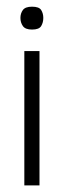

<svg xmlns="http://www.w3.org/2000/svg" viewBox="-20 -560 193 580"><path d="M53.5 0V-405.7H99.3V0ZM76.8 -470.7Q56.5 -470.7 49.1 -481.3Q41.7 -492 41.7 -505.8Q41.7 -519.5 49.1 -529.7Q56.5 -539.8 76.8 -539.8Q98 -539.8 104.4 -529.7Q110.8 -519.5 110.8 -505.8Q110.8 -492 104.4 -481.3Q98 -470.7 76.8 -470.7Z"/></svg>

Font: Darker Grotesque Light
Style: Regular
Weight: 300
Designer: Gabriel Lam
Foundry: TypeRant
Version: Version 1.000;gftools[0.9.28]